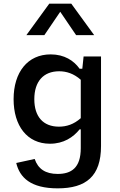

<svg xmlns="http://www.w3.org/2000/svg" viewBox="-20 -830 660 1052"><path d="M54.5 -286.5C54.5 -141.5 128 -42.5 253.5 -42.5C328.5 -42.5 381 -77.5 416.5 -121.5H422.5V-18C422.5 90.5 370 123 296 123C229 123 188.5 95.5 170 41L69 63C88 142.5 148 202 296 202C452 202 533.5 135.5 533.5 -30V-520.5H438L431 -453.5H416C385 -497.5 333 -532 257.5 -532C131.5 -532 54.5 -434.5 54.5 -286.5ZM124.5 -637.5H223L310 -765.5L397 -637.5H496L370.5 -810H250ZM168 -286.5C168 -384 218.5 -439.5 304 -439.5C344 -439.5 384 -427 422.5 -393V-182.5C384 -148.5 344.5 -136 303 -136C216 -136 168 -191.5 168 -286.5Z"/></svg>

Font: Monaspace Neon Medium
Style: Regular
Weight: 500
Designer: Riley Cran & the Lettermatic Team
Foundry: Lettermatic
Version: Version 1.200 (Monaspace Neon)